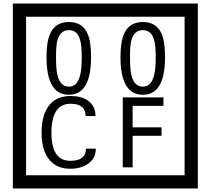

<svg xmlns="http://www.w3.org/2000/svg" viewBox="-20 -980 1195 1090"><path d="M1103 90H53V-960H1103ZM1028 15V-885H128V15ZM497 -656Q497 -442 371 -442Q244 -442 244 -656Q244 -744 265 -789Q294 -855 371 -855Q448 -855 477 -789Q497 -745 497 -656ZM444 -656Q444 -723 435 -752Q420 -809 371 -809Q322 -809 306 -752Q298 -723 298 -656Q298 -587 306 -553Q322 -488 371 -488Q419 -488 435 -554Q444 -587 444 -656ZM917 -656Q917 -442 791 -442Q664 -442 664 -656Q664 -744 685 -789Q714 -855 791 -855Q868 -855 897 -789Q917 -745 917 -656ZM864 -656Q864 -723 855 -752Q840 -809 791 -809Q742 -809 726 -752Q718 -723 718 -656Q718 -587 726 -553Q742 -488 791 -488Q839 -488 855 -554Q864 -587 864 -656ZM524 -136Q524 -80 478 -49Q438 -22 379 -22Q294 -22 252 -84Q216 -136 216 -226Q216 -317 251 -371Q293 -435 380 -435Q442 -435 479 -409Q522 -379 522 -321H466Q466 -391 381 -391Q272 -391 272 -226Q272 -67 379 -67Q468 -67 468 -136ZM908 -379H733V-257H897V-209H733V-30H677V-427H908Z"/></svg>

Font: Unicode BMP Fallback SIL
Style: Regular
Weight: 400
Foundry: NRSI, SIL International
Version: Version 5.1 Based on Unicode 5.1